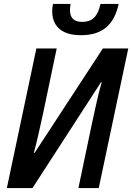

<svg xmlns="http://www.w3.org/2000/svg" viewBox="-20 -962 676 982"><path d="M394 -782C507 -782 564 -838 587 -942H494C480 -876 450 -850 401 -850C358 -850 338 -871 338 -909C338 -920 339 -930 341 -942H251C249 -932 247 -917 247 -906C247 -835 287 -782 394 -782ZM15 0H146L497 -542L500 -541C483 -484 465 -398 450 -329L381 0H485L636 -714H506L157 -180H153C169 -237 187 -321 201 -385L270 -714H166Z"/></svg>

Font: Noto Sans Display SemiCondensed Medium
Style: Italic
Weight: 500
Width: 4
Italic angle: -12°
Designer: Monotype Design Team
Foundry: Monotype Imaging Inc.
Version: Version 1.900